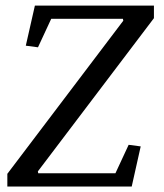

<svg xmlns="http://www.w3.org/2000/svg" viewBox="-20 -681 598 701"><path d="M542 -660.6V-614.7L118.2 -55.2L119.6 -48.3H401.4L449.7 -152.3L493.7 -146.5L460.9 0H6.8V-46.4L430.2 -605.5L428.7 -612.3H167L118.7 -508.3L74.2 -514.2L107.4 -660.6Z"/></svg>

Font: NoticiaText-Italic
Style: Italic
Weight: 400
Italic angle: -8°
Designer: JM Sole
Foundry: JM Sole
Version: Version 1.003